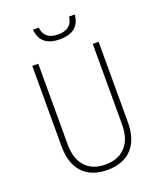

<svg xmlns="http://www.w3.org/2000/svg" viewBox="-181 -1136 1063 1262"><g transform="rotate(-20 350.0 -505.0)"><path d="M118 -800H160V-237Q160 -136 209.5 -81Q259 -26 350 -26Q441 -26 491 -81Q541 -136 541 -237V-800H582V-237Q582 -117 521.5 -52.5Q461 12 350 12Q239 12 178.5 -52.5Q118 -117 118 -237ZM244 -1022Q253 -936 350 -936Q447 -936 456 -1022H496Q486 -902 350 -902Q214 -902 204 -1022Z"/></g></svg>

Font: Martian Mono Thin
Style: Regular
Weight: 100
Monospace: yes
Designer: Roman Shamin
Foundry: Evil Martians
Version: Version 1.000; ttfautohint (v1.8.4.7-5d5b)